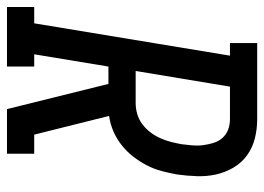

<svg xmlns="http://www.w3.org/2000/svg" viewBox="-150 -650 775 564"><g transform="rotate(90 238.0 -367.5)"><path d="M-24 0V-80H24L119 -655H82V-735H306Q335 -735 362.5 -728Q390 -721 412 -705Q434 -689 448 -665Q462 -641 468 -614Q474 -587 473 -557.5Q472 -528 468 -500Q464 -477 458 -454.5Q452 -432 441.5 -411.5Q431 -391 416 -371.5Q401 -352 382 -337Q363 -322 341 -312.5Q319 -303 296 -300L351 -80H407V0H276L202 -298H151L115 -80H151V0ZM164 -378H258Q274 -378 290 -382.5Q306 -387 319.5 -397Q333 -407 343.5 -420.5Q354 -434 361 -449.5Q368 -465 372 -480.5Q376 -496 379 -512Q381 -527 382.5 -543.5Q384 -560 382 -575.5Q380 -591 375.5 -606Q371 -621 361 -632.5Q351 -644 336.5 -649.5Q322 -655 306 -655H210Z"/></g></svg>

Font: Iosevka Slab Medium Oblique
Style: Regular
Weight: 500
Italic angle: -9°
Monospace: yes
Designer: Belleve Invis
Foundry: Belleve Invis
Version: Version 11.1.1; ttfautohint (v1.8.3)